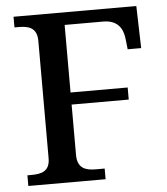

<svg xmlns="http://www.w3.org/2000/svg" viewBox="-52 -760 702 807"><g transform="rotate(-5 299.5 -357.0)"><path d="M35 0H361V-45H324C280 -45 246 -56 246 -113V-325H487V-376H246V-661H409C466 -661 491 -628 496 -581L501 -536H558L553 -714H35V-669H54C95 -669 130 -659 130 -604V-109C130 -54 95 -45 52 -45H35Z"/></g></svg>

Font: Noto Serif Telugu Medium
Style: Regular
Weight: 500
Designer: Jelle Bosma - Monotype Design Team
Foundry: Monotype Imaging Inc.
Version: Version 2.005